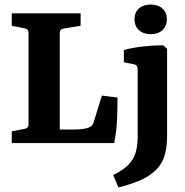

<svg xmlns="http://www.w3.org/2000/svg" viewBox="-20 -632 818 848"><path d="M430 -210 499 -201Q499 -155 497 -104Q495 -53 484 0H32V-52L89 -63Q106 -66 106 -83V-487Q106 -504 89 -507L32 -518V-573H336V-518L261 -506Q244 -503 244 -486V-60H307Q330 -60 346.5 -62.5Q363 -65 373 -69Q389 -75 394 -93ZM718 -416V-36Q718 8 711 39Q704 70 690.5 91.5Q677 113 656 130Q627 154 587 169.5Q547 185 503 196L480 141Q523 120 546 97Q569 74 578.5 43.5Q588 13 588 -29V-327Q588 -345 572 -348L527 -357V-411Q566 -422 614 -427Q662 -432 701 -432ZM717 -547Q717 -517 697.5 -499Q678 -481 646 -481Q613 -481 593.5 -499Q574 -517 574 -547Q574 -577 593.5 -594.5Q613 -612 646 -612Q678 -612 697.5 -594.5Q717 -577 717 -547Z"/></svg>

Font: Rasa
Style: Regular
Weight: 400
Designer: Anna Giedrys (Yrsa+Rasa design), David Brezina (Yrsa art-direction, Rasa art-direction, design)
Foundry: Rosetta Type Foundry
Version: Version 2.004